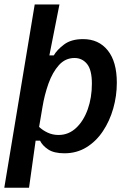

<svg xmlns="http://www.w3.org/2000/svg" viewBox="-22 -687 584 873"><path d="M-2.5 166.7 135.8 -666.7H248.3L202.5 -435H222.5Q236.7 -460 269.2 -484.6Q301.7 -509.2 355.8 -509.2Q426.7 -509.2 467.9 -457.9Q509.2 -406.7 509.2 -310.8Q509.2 -250.8 492.9 -193.8Q476.7 -136.7 445.8 -90.4Q415 -44.2 370.8 -17.1Q326.7 10 270.8 10Q223.3 10 197.1 -7.5Q170.8 -25 160 -47.5H140L110 166.7ZM244.2 -73.3Q290 -73.3 324.2 -105.4Q358.3 -137.5 377.1 -190.4Q395.8 -243.3 395.8 -306.7Q395.8 -369.2 373.8 -396.2Q351.7 -423.3 316.7 -423.3Q275 -423.3 245.8 -390.8Q216.7 -358.3 198.3 -306.7Q180 -255 170.8 -198.3L155.8 -110Q172.5 -94.2 195 -83.8Q217.5 -73.3 244.2 -73.3Z"/></svg>

Font: Familjen Grotesk Medium
Style: Italic
Weight: 500
Italic angle: -9.46201°
Designer: Anders Wikstroem, Jonas Baeckman, Matilda Gysing, Kristian Moeller
Foundry: Familjen STHLM AB
Version: Version 2.002; ttfautohint (v1.8.4.7-5d5b)